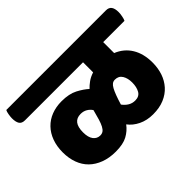

<svg xmlns="http://www.w3.org/2000/svg" viewBox="-154 -864 1104 1104"><g transform="rotate(-45 398.0 -312.5)"><path d="M646 -502V-413Q703 -390 733.5 -340Q764 -290 764 -218Q764 -173 751 -134.5Q738 -96 712 -67Q686 -38 647 -21.5Q608 -5 556 -5Q506 -5 467 -24Q428 -43 405 -74Q382 -43 347 -24Q312 -5 252 -5Q200 -5 159 -20.5Q118 -36 90 -63.5Q62 -91 47.5 -130.5Q33 -170 33 -218Q33 -267 47.5 -306.5Q62 -346 89 -374Q116 -402 153.5 -416.5Q191 -431 236 -431Q297 -431 336 -410.5Q375 -390 400 -367Q414 -382 434 -396.5Q454 -411 482 -420V-502H10Q-15 -502 -25 -517.5Q-35 -533 -35 -563Q-35 -575 -32 -593Q-29 -611 -24 -620H786Q810 -620 820.5 -605Q831 -590 831 -561Q831 -548 827.5 -529.5Q824 -511 819 -502ZM539 -134Q572 -134 586 -158.5Q600 -183 600 -220Q600 -255 585.5 -278.5Q571 -302 541 -302Q528 -302 518.5 -295Q509 -288 500.5 -272.5Q492 -257 483 -233Q474 -209 464 -176Q479 -156 497.5 -145Q516 -134 539 -134ZM262 -302Q197 -302 197 -217Q197 -176 213 -155Q229 -134 255 -134Q269 -134 279 -141Q289 -148 297.5 -164Q306 -180 313.5 -205Q321 -230 330 -265Q320 -281 302.5 -291.5Q285 -302 262 -302Z"/></g></svg>

Font: Baloo 2 ExtraBold
Style: Regular
Weight: 800
Designer: Sarang Kulkarni and Ek Type
Foundry: Ek Type
Version: Version 1.640;hotconv 1.0.111;makeotfexe 2.5.65597; ttfautoh